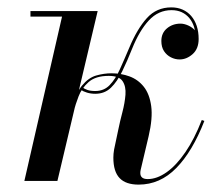

<svg xmlns="http://www.w3.org/2000/svg" viewBox="-20 -490 598 520"><path d="M46 0 148 -445H62.5V-460H244.5L135.5 0ZM355.5 10Q320.5 10 303.8 -7.8Q287 -25.5 287 -63Q287 -67 287.5 -73.8Q288 -80.5 289 -85L300.5 -139.5Q305 -161.5 311.5 -186.2Q318 -211 319.8 -233.5Q321.5 -256 312 -270.2Q302.5 -284.5 274.5 -284.5Q239 -284.5 220 -267.8Q201 -251 192.8 -229Q184.5 -207 180 -190H173Q184 -236 201.8 -257.8Q219.5 -279.5 240.5 -285.5Q261.5 -291.5 282 -291.5Q308 -291.5 331 -283Q354 -274.5 369.5 -255Q385 -235.5 389.5 -202.8Q394 -170 382.5 -121L361 -30Q360 -25.5 360 -21.5Q360 -5 380 -5Q405 -5 431.2 -23.5Q457.5 -42 482 -77.8Q506.5 -113.5 526.5 -165L533.5 -162.5Q501.5 -80 457.5 -35Q413.5 10 355.5 10ZM238 -236Q226 -236 215.5 -239.2Q205 -242.5 199.5 -246.5L202.5 -254Q208 -249.5 216.5 -246.5Q225 -243.5 238 -243.5Q261.5 -243.5 277 -259.5Q292.5 -275.5 304.5 -302Q316.5 -328.5 330 -360.5Q351.5 -412 377.8 -441Q404 -470 444 -470Q461 -470 474.5 -464Q488 -458 497.8 -446.8Q507.5 -435.5 512.8 -419.8Q518 -404 518 -384.5Q518 -358 501.8 -343.5Q485.5 -329 466.5 -329Q454 -329 442.8 -334.8Q431.5 -340.5 424.2 -351.5Q417 -362.5 417 -379Q417 -400.5 432.2 -413.2Q447.5 -426 469 -426Q478.5 -426 489.8 -421Q501 -416 509 -406.8Q517 -397.5 517 -384.5H510Q510 -402 505.8 -416.2Q501.5 -430.5 492.8 -441Q484 -451.5 472 -457Q460 -462.5 444.5 -462.5Q409 -462.5 383.2 -434.8Q357.5 -407 338 -358.5Q324.5 -324.5 311 -296.8Q297.5 -269 280.5 -252.5Q263.5 -236 238 -236Z"/></svg>

Font: Bodoni Moda 28pt
Style: Italic
Weight: 400
Italic angle: -13°
Designer: Owen Earl
Foundry: indestructible type
Version: Version 2.004